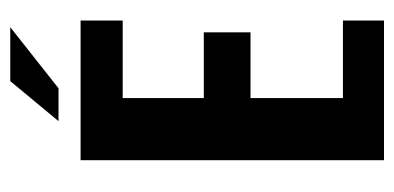

<svg xmlns="http://www.w3.org/2000/svg" viewBox="-217 -551 768 374"><g transform="rotate(-90 167.0 -364.0)"><path d="M42 0V-591H314V-509H163V-351H291V-260H163V-80H314V0ZM118 -634 196 -728H301L182 -634Z"/></g></svg>

Font: Alumni Sans
Style: Bold
Weight: 700
Designer: Robert E. Leuschke
Foundry: Robert E. Leuschke
Version: Version 1.018